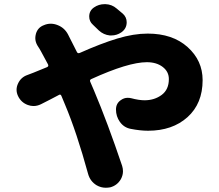

<svg xmlns="http://www.w3.org/2000/svg" viewBox="-20 -842 1040 911"><path d="M562.5 -777.3Q581.1 -760.7 581.1 -736.3Q581.1 -706.1 555.7 -688.5Q534.2 -673.8 508.8 -673.8Q504.9 -673.8 501 -673.8Q471.7 -676.8 449.2 -697.3Q434.6 -711.9 420.9 -724.6Q403.3 -740.2 403.3 -763.7Q403.3 -791 425.8 -806.6Q448.2 -822.3 476.6 -822.3Q478.5 -822.3 480.5 -822.3Q510.7 -821.3 533.2 -801.8Q547.9 -789.1 562.5 -777.3ZM158.2 -625Q147.5 -642.6 147.5 -661.1Q147.5 -670.9 150.4 -681.6Q159.2 -711.9 188.5 -722.7Q204.1 -729.5 220.7 -729.5Q237.3 -729.5 253.9 -722.7Q286.1 -710 302.7 -678.7Q305.7 -672.9 307.6 -668.9Q313.5 -658.2 344.7 -595.7Q348.6 -586.9 358.4 -590.8Q459 -635.7 536.6 -659.2Q614.3 -682.6 680.7 -682.6Q798.8 -682.6 870.1 -618.7Q941.4 -554.7 941.4 -461.9Q941.4 -350.6 869.6 -286.1Q797.9 -221.7 682.6 -221.7Q645.5 -221.7 600.6 -230.5Q568.4 -236.3 548.8 -263.7Q530.3 -290 530.3 -322.3Q530.3 -351.6 553.7 -367.2Q568.4 -377.9 585.9 -377.9Q594.7 -377.9 602.5 -376Q639.6 -366.2 666 -366.2Q712.9 -366.2 747.1 -391.6Q781.2 -417 781.2 -466.8Q781.2 -502 752 -524.4Q722.7 -546.9 676.8 -546.9Q588.9 -546.9 413.1 -466.8Q404.3 -462.9 408.2 -454.1L425.8 -413.1Q490.2 -260.7 559.6 -54.7Q563.5 -42 563.5 -29.3Q563.5 -10.7 553.7 7.8Q536.1 38.1 502.9 46.9Q491.2 48.8 481.4 48.8Q459 48.8 438.5 37.1Q408.2 18.6 398.4 -15.6Q343.8 -214.8 288.1 -346.7L271.5 -386.7Q267.6 -396.5 259.8 -391.6Q247.1 -384.8 217.8 -369.6Q188.5 -354.5 174.8 -347.7Q157.2 -338.9 138.7 -338.9Q126 -338.9 112.3 -343.8Q80.1 -355.5 65.4 -386.7Q58.6 -401.4 58.6 -416Q58.6 -430.7 65.4 -445.3Q79.1 -475.6 110.4 -486.3Q128.9 -493.2 138.7 -497.1Q163.1 -506.8 203.1 -523.4Q211.9 -527.3 208 -536.1Q187.5 -575.2 174.8 -597.7Q168 -610.4 158.2 -625Z"/></svg>

Font: Gen Jyuu GothicX Heavy
Style: Bold
Weight: 900
Designer: [Source Han Sans]
Ryoko NISHIZUKA  (kana & ideographs); Paul D. Hunt (Latin, Greek & Cyrillic); Wenlong ZHANG  (bopomofo
Version: Version 1.002.20150607